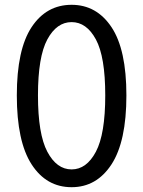

<svg xmlns="http://www.w3.org/2000/svg" viewBox="-20 -766 595 799"><path d="M278 13Q173 13 111.5 -82Q50 -177 50 -369Q50 -560 111.5 -653Q173 -746 278 -746Q382 -746 444 -653Q506 -560 506 -369Q506 -177 444 -82Q382 13 278 13ZM278 -61Q340 -61 379 -134.5Q418 -208 418 -369Q418 -530 379 -602Q340 -674 278 -674Q216 -674 177 -602Q138 -530 138 -369Q138 -208 177 -134.5Q216 -61 278 -61Z"/></svg>

Font: Source Han Sans
Style: Regular
Weight: 400
Designer: Ryoko NISHIZUKA Ë•øÂ°öÊ∂ºÂ≠ê (kana, bopomofo & ideographs); Paul D. Hunt (Latin, Greek & Cyrillic); Sandoll Communicatio
Foundry: Adobe
Version: Version 2.004;hotconv 1.0.118;makeotfexe 2.5.65603